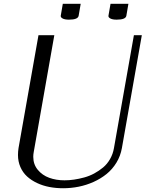

<svg xmlns="http://www.w3.org/2000/svg" viewBox="-20 -976 763 1006"><path d="M723.1 -791.5 618.7 -200.2Q611.3 -158.7 590.1 -123.8Q568.8 -88.9 538.6 -64.5Q508.3 -40 470.5 -22.9Q432.6 -5.9 392.3 2.2Q352.1 10.3 310.5 10.3Q272.9 10.3 238.5 3.7Q204.1 -2.9 174.1 -17.1Q144 -31.2 121.8 -51.5Q99.6 -71.8 86.9 -100.8Q74.2 -129.9 74.2 -164.1Q74.2 -181.6 77.1 -200.2L181.6 -791.5H264.6L156.7 -179.2Q154.3 -166.5 154.3 -154.3Q154.3 -114.7 178 -86.2Q201.7 -57.6 238 -44.4Q274.4 -31.2 317.9 -31.2Q342.3 -31.2 367.7 -34.9Q393.1 -38.6 420.9 -46.1Q448.7 -53.7 473.6 -67.1Q498.5 -80.6 520 -98.4Q541.5 -116.2 556.6 -142.6Q571.8 -168.9 577.1 -200.2L681.6 -791.5ZM559.1 -956.1H652.8L642.1 -893.6Q638.7 -873 591.3 -873Q569.3 -873 558.1 -879.2Q546.9 -885.3 548.3 -893.6ZM309.1 -956.1H402.8L392.1 -893.6Q388.7 -873 341.3 -873Q319.3 -873 308.1 -879.2Q296.9 -885.3 298.3 -893.6Z"/></svg>

Font: Resagnicto
Style: Italic
Weight: 500
Italic angle: -10°
Version: Version 0.999